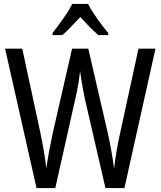

<svg xmlns="http://www.w3.org/2000/svg" viewBox="-20 -963 822 983"><path d="M431 -943H350C329 -900 285 -840 249 -794V-783H299C326 -806 358 -841 391 -876C423 -841 454 -808 484 -783H534V-794C499 -836 453 -898 431 -943ZM776 -714H689L594 -277C582 -222 571 -161 564 -100C556 -162 545 -222 533 -277L432 -714H349L249 -277C237 -221 225 -157 217 -100C213 -145 202 -208 188 -277L94 -714H6L167 0H263L366 -459C378 -509 386 -564 390 -599C397 -546 407 -493 414 -459L520 0H617Z"/></svg>

Font: Noto Sans Lao Looped Condensed
Style: Regular
Weight: 400
Width: 3
Designer: Mark Frömberg, Ben Mitchell
Foundry: The Fontpad Ltd
Version: Version 1.003